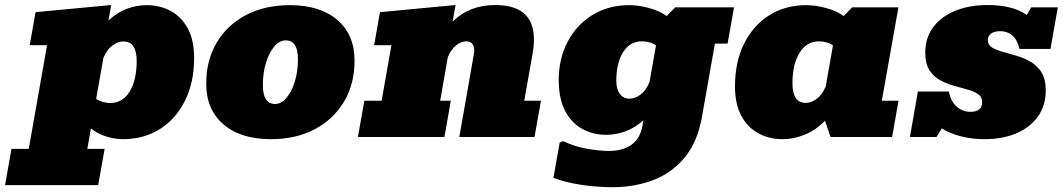

<svg xmlns="http://www.w3.org/2000/svg" viewBox="-80 -553 4290 775"><path d="M-59.6 194.3 -33.7 47.9H36.1L109.9 -370.6H40L63.5 -503.9L368.7 -532.7L357.9 -470.2Q393.6 -503.4 432.9 -517.8Q472.2 -532.2 512.2 -532.2Q564.9 -532.2 608.4 -509Q651.9 -485.8 677.7 -438.7Q703.6 -391.6 703.6 -318.8Q703.6 -221.2 667.2 -147.5Q630.9 -73.7 566.2 -32.5Q501.5 8.8 415.5 8.8Q382.8 8.8 346.9 -2.7Q311 -14.2 287.1 -34.7L272.5 47.9H342.3L316.4 194.3ZM364.3 -137.2Q415 -137.2 443.4 -183.6Q471.7 -230 471.7 -307.1Q471.7 -385.7 417.5 -385.7Q396.5 -385.7 374.8 -370.1Q353 -354.5 337.4 -319.8L308.1 -153.8Q319.3 -146 334.7 -141.6Q350.1 -137.2 364.3 -137.2Z M1013.7 8.8Q891.6 8.8 822 -51Q752.4 -110.8 752.4 -215.3Q752.4 -310.1 794.9 -381.3Q837.4 -452.6 913.3 -492.4Q989.3 -532.2 1089.8 -532.2Q1211.9 -532.2 1281.5 -472.7Q1351.1 -413.1 1351.1 -308.1Q1351.1 -213.9 1308.6 -142.6Q1266.1 -71.3 1190.2 -31.2Q1114.3 8.8 1013.7 8.8ZM1030.3 -133.3Q1055.7 -133.3 1076.4 -158Q1097.2 -182.6 1109.9 -223.6Q1122.6 -264.6 1122.6 -314Q1122.6 -390.1 1073.2 -390.1Q1048.3 -390.1 1027.3 -365.5Q1006.3 -340.8 993.7 -299.8Q981 -258.8 981 -209.5Q981 -133.3 1030.3 -133.3Z M1364.7 0 1390.6 -146.5H1460.4L1500 -370.6H1430.2L1453.6 -503.9L1758.8 -532.7L1747.1 -465.8Q1814.5 -532.7 1919.4 -532.7Q2104.5 -532.7 2069.8 -336.4L2036.1 -146.5H2103.5L2077.6 0H1773.9L1832 -330.1Q1837.4 -358.9 1828.9 -372.6Q1820.3 -386.2 1802.7 -386.2Q1781.7 -386.2 1761.2 -370.1Q1740.7 -354 1727.5 -321.8L1696.8 -146.5H1739.7L1713.9 0Z M2389.6 202.6Q2324.2 202.1 2263.2 192.6Q2202.1 183.1 2153.8 165L2179.2 22.5L2193.4 16.6Q2235.8 37.6 2286.6 46.9Q2337.4 56.2 2378.4 56.2Q2434.6 56.2 2469.5 30.8Q2504.4 5.4 2513.2 -44.9L2517.1 -67.4Q2482.4 -36.6 2444.1 -22.7Q2405.8 -8.8 2366.7 -8.8Q2314.5 -8.8 2271.5 -32Q2228.5 -55.2 2202.6 -102.5Q2176.8 -149.9 2175.3 -222.2Q2173.8 -311 2209.5 -381.1Q2245.1 -451.2 2310.1 -491.7Q2375 -532.2 2460.4 -532.2Q2496.6 -532.2 2539.3 -520.8Q2582 -509.3 2611.3 -488.3L2645.5 -523.4H2882.8L2856.9 -377H2805.7L2753.4 -81.1Q2735.4 21 2682.9 83.7Q2630.4 146.5 2554.4 174.8Q2478.5 203.1 2389.6 202.6ZM2461.4 -154.8Q2482.4 -154.8 2504.4 -170.4Q2526.4 -186 2541.5 -220.7L2567.9 -369.6Q2557.1 -377.9 2541.5 -382.1Q2525.9 -386.2 2511.7 -386.2Q2462.4 -386.2 2435.1 -342.3Q2407.7 -298.3 2407.7 -226.1Q2407.7 -193.4 2421.9 -174.1Q2436 -154.8 2461.4 -154.8Z M3078.1 8.8Q3025.9 8.8 2982.2 -14.4Q2938.5 -37.6 2912.6 -85Q2886.7 -132.3 2886.7 -204.6Q2886.7 -302.2 2923.1 -376Q2959.5 -449.7 3024.4 -491Q3089.4 -532.2 3174.8 -532.2Q3210.9 -532.2 3253.7 -520.8Q3296.4 -509.3 3325.7 -488.3L3359.9 -523.4H3546.4L3479.5 -146.5H3546.9L3521 0H3272.5L3250 -65.9Q3213.4 -27.8 3168.7 -9.5Q3124 8.8 3078.1 8.8ZM3172.9 -137.7Q3193.8 -137.7 3215.8 -153.3Q3237.8 -168.9 3252.9 -203.6L3282.2 -369.6Q3271.5 -377.9 3255.9 -382.1Q3240.2 -386.2 3226.1 -386.2Q3175.8 -386.2 3147.2 -339.8Q3118.7 -293.5 3118.7 -216.3Q3118.7 -137.7 3172.9 -137.7Z M3894.5 8.8Q3844.7 8.8 3799.8 -2.4Q3754.9 -13.7 3721.7 -34.7L3700.2 0H3592.8L3625 -183.6H3750Q3758.3 -142.1 3782.5 -121.8Q3806.6 -101.6 3836.9 -101.6Q3884.3 -101.6 3884.3 -140.6Q3884.3 -162.1 3867.7 -173.3Q3851.1 -184.6 3825 -191.7Q3798.8 -198.7 3769.5 -207Q3740.2 -215.3 3714.1 -229.7Q3688 -244.1 3671.4 -270.3Q3654.8 -296.4 3654.8 -339.8Q3654.8 -400.9 3687.3 -443.8Q3719.7 -486.8 3776.6 -509.8Q3833.5 -532.7 3906.2 -532.7Q3954.1 -532.7 3993.7 -523.4Q4033.2 -514.2 4064.9 -492.7L4082.5 -523.4H4189.9L4160.2 -355.5H4035.2Q4024.9 -396 4004.4 -411.6Q3983.9 -427.2 3958.5 -427.2Q3933.1 -427.2 3920.2 -417.2Q3907.2 -407.2 3907.2 -391.1Q3907.2 -372.1 3924.1 -361.6Q3940.9 -351.1 3967.5 -343.8Q3994.1 -336.4 4024.2 -327.6Q4054.2 -318.8 4080.8 -303.2Q4107.4 -287.6 4124.3 -260.3Q4141.1 -232.9 4141.1 -188.5Q4141.1 -127 4109.6 -82.8Q4078.1 -38.6 4022.5 -14.9Q3966.8 8.8 3894.5 8.8Z"/></svg>

Font: Bevan
Style: Italic
Weight: 400
Italic angle: -10°
Designer: Vernon Adams
Foundry: Vernon Adams
Version: Version 2.100; ttfautohint (v1.8.3)